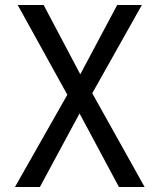

<svg xmlns="http://www.w3.org/2000/svg" viewBox="-20 -750 640 770"><path d="M40 0 250 -370 51 -730H155L302 -452L450 -730H549L350 -376L560 0H457L299 -295L140 0Z"/></svg>

Font: Tiny
Style: Regular
Weight: 400
Designer: Philipp Nurullin, Konstantin Bulenkov
Foundry: JetBrains
Version: Version 2.251; ttfautohint (v1.8.4.7-5d5b)